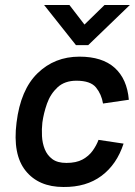

<svg xmlns="http://www.w3.org/2000/svg" viewBox="-20 -736 538 766"><path d="M283 -556 156 -716H257L317 -638L397 -716H498L332 -556ZM233 10Q134 10 82 -55Q30 -120 46 -247Q62 -378 130 -444Q198 -510 297 -510Q388 -510 437.5 -465.5Q487 -421 494 -338L391 -323Q385 -360 363 -387Q341 -414 285 -414Q238 -414 209.5 -387.5Q181 -361 167.5 -322.5Q154 -284 149 -247Q146 -221 147.5 -193Q149 -165 158.5 -141Q168 -117 188.5 -101.5Q209 -86 245 -86Q284 -86 309 -99.5Q334 -113 349.5 -134.5Q365 -156 373 -178L473 -163Q446 -80 385 -34.5Q324 11 233 10Z"/></svg>

Font: Haskoy SemiBold
Style: Italic
Weight: 600
Designer: Ertekin Erdin
Foundry: Ertekin Erdin
Version: Version 2.000; ttfautohint (v1.8.4.7-5d5b)